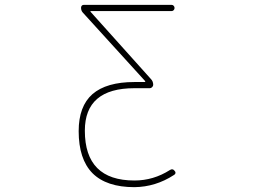

<svg xmlns="http://www.w3.org/2000/svg" viewBox="-20 -565 1040 790"><path d="M533.2 205.1Q418 205.1 360.4 147.5Q303.7 89.8 303.7 -25.4Q303.7 -127.9 360.4 -177.7Q418 -227.5 533.2 -227.5H575.2Q577.1 -227.5 577.6 -229Q578.1 -230.5 577.1 -231.4L320.3 -513.7Q313.5 -521.5 313.5 -533.2Q313.5 -538.1 316.4 -541.5Q319.3 -544.9 324.2 -544.9H686.5Q691.4 -544.9 694.8 -541Q698.2 -537.1 698.2 -532.2Q698.2 -527.3 694.8 -523.4Q691.4 -519.5 686.5 -519.5H353.5Q352.5 -519.5 352.1 -518.6Q351.6 -517.6 352.5 -516.6L600.6 -240.2Q610.4 -230.5 610.4 -215.8Q610.4 -210.9 606 -206.5Q601.6 -202.1 596.7 -202.1H533.2Q329.1 -202.1 329.1 -27.3Q329.1 177.7 533.2 177.7Q611.3 177.7 678.7 134.8Q690.4 127 698.2 137.7Q702.1 141.6 702.1 145.5Q702.1 151.4 695.3 155.3Q620.1 204.1 533.2 205.1Z"/></svg>

Font: Rounded-X Mgen+ 2m thin
Style: Regular
Weight: 100
Designer: [Source Han Sans]
Ryoko NISHIZUKA  (kana & ideographs); Paul D. Hunt (Latin, Greek & Cyrillic); Wenlong ZHANG  (bopomofo
Version: Version 1.059.20150602